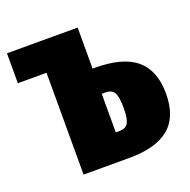

<svg xmlns="http://www.w3.org/2000/svg" viewBox="-101 -631 722 730"><g transform="rotate(-20 260.0 -266.5)"><path d="M517 -183Q517 -88 463 -44Q409 0 303 0H117V-412H1V-533H287V-367H296Q409 -367 463 -321.5Q517 -276 517 -183ZM347 -186Q347 -231 337.5 -248Q328 -265 302 -265H287V-109H303Q327 -109 337 -125.5Q347 -142 347 -186Z"/></g></svg>

Font: Fira Sans Extra Condensed ExtraBold
Style: Regular
Weight: 800
Width: 1
Designer: Carrois Corporate & Edenspiekermann AG
Foundry: Carrois Corporate GbR & Edenspiekermann AG
Version: Version 4.203